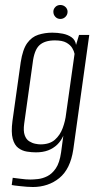

<svg xmlns="http://www.w3.org/2000/svg" viewBox="-20 -633 393 770"><path d="M112 117Q101 117 87.5 116Q74 115 61 113.5Q48 112 39 111Q30 110 27 109L31 80Q42 81 63 84Q84 87 102 87Q114 87 132.5 85Q151 83 170 73.5Q189 64 204 42Q219 20 225 -22L234 -89Q225 -68 209.5 -53Q194 -38 173 -30Q152 -22 124 -22Q107 -22 88 -25Q69 -28 53.5 -39.5Q38 -51 31 -76.5Q24 -102 30 -148L63 -383Q71 -435 89 -460Q107 -485 133.5 -493.5Q160 -502 190 -502Q211 -502 231.5 -498Q252 -494 267 -483.5Q282 -473 285 -453L297 -493H338L274 -34Q268 6 254 34.5Q240 63 218 81Q196 99 169 108Q142 117 112 117ZM142 -54Q179 -54 200 -72.5Q221 -91 231.5 -119.5Q242 -148 245 -176L279 -417Q277 -428 269.5 -440.5Q262 -453 246 -462Q230 -471 200 -471Q159 -471 138 -451.5Q117 -432 111 -380L77 -137Q73 -108 79 -91Q85 -74 97 -66.5Q109 -59 121.5 -56.5Q134 -54 142 -54ZM222 -557Q210 -557 202 -565.5Q194 -574 194 -586Q194 -597 202 -605Q210 -613 222 -613Q234 -613 242.5 -605Q251 -597 251 -586Q251 -574 242.5 -565.5Q234 -557 222 -557Z"/></svg>

Font: Alumni Sans Thin Light
Style: Italic
Weight: 300
Italic angle: -8°
Version: Version 1.016